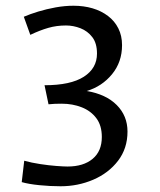

<svg xmlns="http://www.w3.org/2000/svg" viewBox="-20 -644 565 676"><path d="M56.5 -2.8 65.3 -78.1Q91.5 -70.8 121.7 -66.3Q151.9 -61.7 178.1 -59.7Q204.3 -57.7 217.7 -57.7Q273.7 -57.7 306.1 -84.7Q338.5 -111.6 338.5 -161.7Q338.5 -202.2 319.2 -227.8Q299.9 -253.5 267.8 -266.2Q235.7 -278.9 197.3 -278.9Q185.5 -278.9 173.3 -278.5Q161.2 -278.1 150.8 -276.8L136.8 -343.9Q228.5 -343.9 275 -373.7Q321.5 -403.5 321.5 -455.3Q321.5 -491.8 305 -513.2Q288.6 -534.6 263.5 -544.5Q238.3 -554.3 212.3 -554.3Q179.3 -554.3 150.1 -545.9Q120.9 -537.6 86.7 -521.3L63.8 -585Q85.9 -594.5 114.7 -603.3Q143.6 -612.1 176 -618Q208.4 -623.8 238.7 -623.8Q275 -623.8 305.9 -614.7Q336.8 -605.6 360.3 -587.7Q383.8 -569.9 396.7 -544Q409.7 -518.1 409.7 -485Q409.7 -425.6 374.4 -382.6Q339.1 -339.7 285.4 -323.6Q353.3 -312.1 391.1 -274.1Q428.9 -236.1 428.9 -180.8Q428.9 -121.4 395.6 -77.9Q362.3 -34.5 308.3 -11.3Q254.3 11.8 193.3 11.8Q156.7 11.8 118.8 8Q80.9 4.2 56.5 -2.8Z"/></svg>

Font: Ancizar Sans Thin
Style: Regular
Weight: 100
Designer: Cesar Puertas, Viviana Monsalve, Julian Moncada, Julian Prieto, Jose Castro, Mariel Hernandez, Felipe Aragon, Sara Alarc
Version: Version 8.100